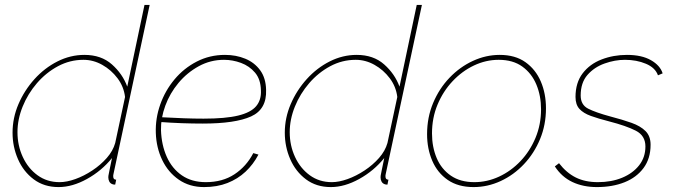

<svg xmlns="http://www.w3.org/2000/svg" viewBox="-20 -750 2736 780"><path d="M218 10Q159 10 117 -21.5Q75 -53 53 -103.5Q31 -154 31 -211Q31 -271 55 -327Q79 -383 120 -428.5Q161 -474 213.5 -500.5Q266 -527 323 -527Q391 -527 434.5 -488.5Q478 -450 497 -398L567 -730H588L441 -43Q440 -40 440 -37.5Q440 -35 440 -33Q440 -20 452 -20L448 0Q444 0 441 -0.5Q438 -1 436 -2Q428 -5 424 -12.5Q420 -20 420 -30Q420 -32 420.5 -36.5Q421 -41 424.5 -57Q428 -73 435 -108Q393 -56 333.5 -23Q274 10 218 10ZM222 -10Q251 -10 286 -22.5Q321 -35 355 -57.5Q389 -80 414 -108.5Q439 -137 448 -169L488 -356Q483 -398 457.5 -432Q432 -466 395.5 -486.5Q359 -507 319 -507Q264 -507 215.5 -481Q167 -455 130 -412Q93 -369 72 -317Q51 -265 51 -213Q51 -159 72.5 -112.5Q94 -66 132.5 -38Q171 -10 222 -10Z M809 10Q750 10 706.5 -20Q663 -50 639 -100Q615 -150 613 -210Q611 -269 631 -325.5Q651 -382 689 -427.5Q727 -473 779.5 -500Q832 -527 894 -527Q939 -527 976.5 -511.5Q1014 -496 1037 -464.5Q1060 -433 1061 -385Q1064 -306 1000 -277Q936 -248 804 -248Q763 -248 719.5 -249.5Q676 -251 622 -255L630 -274Q686 -271 727.5 -269.5Q769 -268 807 -268Q896 -268 947.5 -280.5Q999 -293 1020.5 -318.5Q1042 -344 1040 -383Q1039 -428 1016 -455Q993 -482 959 -494.5Q925 -507 890 -507Q835 -507 787.5 -481Q740 -455 705 -413Q670 -371 651.5 -320.5Q633 -270 634 -221Q636 -161 657.5 -113Q679 -65 719 -37.5Q759 -10 816 -10Q884 -10 932.5 -42Q981 -74 1009 -128L1030 -122Q1009 -82 977.5 -52.5Q946 -23 904 -6.5Q862 10 809 10Z M1324 10Q1265 10 1223 -21.5Q1181 -53 1159 -103.5Q1137 -154 1137 -211Q1137 -271 1161 -327Q1185 -383 1226 -428.5Q1267 -474 1319.5 -500.5Q1372 -527 1429 -527Q1497 -527 1540.5 -488.5Q1584 -450 1603 -398L1673 -730H1694L1547 -43Q1546 -40 1546 -37.5Q1546 -35 1546 -33Q1546 -20 1558 -20L1554 0Q1550 0 1547 -0.5Q1544 -1 1542 -2Q1534 -5 1530 -12.5Q1526 -20 1526 -30Q1526 -32 1526.5 -36.5Q1527 -41 1530.5 -57Q1534 -73 1541 -108Q1499 -56 1439.5 -23Q1380 10 1324 10ZM1328 -10Q1357 -10 1392 -22.5Q1427 -35 1461 -57.5Q1495 -80 1520 -108.5Q1545 -137 1554 -169L1594 -356Q1589 -398 1563.5 -432Q1538 -466 1501.5 -486.5Q1465 -507 1425 -507Q1370 -507 1321.5 -481Q1273 -455 1236 -412Q1199 -369 1178 -317Q1157 -265 1157 -213Q1157 -159 1178.5 -112.5Q1200 -66 1238.5 -38Q1277 -10 1328 -10Z M1904 10Q1841 10 1799 -19Q1757 -48 1736 -97Q1715 -146 1715 -205Q1715 -273 1739.5 -331.5Q1764 -390 1806 -434Q1848 -478 1901 -502.5Q1954 -527 2010 -527Q2073 -527 2114.5 -497.5Q2156 -468 2177 -419Q2198 -370 2198 -310Q2198 -243 2174 -185Q2150 -127 2108.5 -83Q2067 -39 2014 -14.5Q1961 10 1904 10ZM1907 -10Q1959 -10 2007.5 -32.5Q2056 -55 2094.5 -95.5Q2133 -136 2155.5 -190Q2178 -244 2178 -306Q2178 -361 2159 -406.5Q2140 -452 2102 -479.5Q2064 -507 2006 -507Q1954 -507 1905.5 -484Q1857 -461 1818.5 -420Q1780 -379 1757.5 -325Q1735 -271 1735 -208Q1735 -153 1754 -108Q1773 -63 1811.5 -36.5Q1850 -10 1907 -10Z M2405 10Q2349 10 2305.5 -10.5Q2262 -31 2234 -74L2251 -87Q2281 -48 2319 -29Q2357 -10 2409 -10Q2464 -10 2507.5 -28Q2551 -46 2576.5 -78.5Q2602 -111 2602 -155Q2602 -199 2563 -219Q2524 -239 2454 -257Q2411 -268 2380.5 -279Q2350 -290 2334 -307.5Q2318 -325 2318 -356Q2318 -414 2347 -452Q2376 -490 2424 -508.5Q2472 -527 2527 -527Q2587 -527 2624.5 -505.5Q2662 -484 2672 -452L2653 -444Q2642 -475 2604 -491Q2566 -507 2519 -507Q2478 -507 2436 -492Q2394 -477 2366.5 -445.5Q2339 -414 2339 -362Q2339 -324 2369.5 -308.5Q2400 -293 2459 -277Q2509 -264 2545.5 -251Q2582 -238 2602.5 -217.5Q2623 -197 2623 -162Q2623 -106 2594.5 -67.5Q2566 -29 2517 -9.5Q2468 10 2405 10Z"/></svg>

Font: Raleway Thin
Style: Italic
Weight: 100
Italic angle: -12°
Designer: Matt McInerney, Pablo Impallari, Rodrigo Fuenzalida
Foundry: Matt McInerney, Pablo Impallari, Rodrigo Fuenzalida
Version: Version 4.026